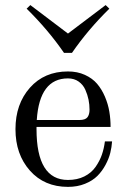

<svg xmlns="http://www.w3.org/2000/svg" viewBox="-20 -729 499 757"><path d="M85 -694.8 99.6 -709 248 -596.7 396.5 -709 411.1 -694.8Q326.2 -611.3 263.7 -520.5H232.4Q169.9 -611.3 85 -694.8ZM248 -447.3Q285.2 -447.3 314.7 -433.8Q344.2 -420.4 362.8 -398.7Q381.3 -377 393.8 -347.7Q406.2 -318.4 411.1 -288.8Q416 -259.3 416 -228.5H124V-219.7Q124 -19.5 248 -19.5Q284.7 -19.5 312.5 -33.4Q340.3 -47.4 356.7 -70.8Q373 -94.2 381.6 -118.9Q390.1 -143.6 393.6 -171.4H421.9Q420.4 -148.9 414.8 -126.2Q409.2 -103.5 396 -78.9Q382.8 -54.2 364 -35.4Q345.2 -16.6 315.2 -4.4Q285.2 7.8 248 7.8Q154.8 7.8 97.9 -56.4Q41 -120.6 41 -219.7Q41 -318.8 97.9 -383.1Q154.8 -447.3 248 -447.3ZM125 -255.9H293.5Q316.4 -255.9 324.7 -266.6Q333 -277.3 333 -296.4Q333 -316.4 329.1 -335.9Q325.2 -355.5 316.4 -375.2Q307.6 -395 290 -407.5Q272.5 -419.9 248 -419.9Q135.7 -419.9 125 -255.9Z"/></svg>

Font: Theano Modern
Style: Regular
Weight: 400
Designer: Alexey Kryukov
Version: Version 2.00